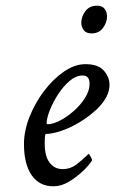

<svg xmlns="http://www.w3.org/2000/svg" viewBox="-20 -651 406 677"><path d="M168.9 5.9Q118.2 5.9 91.3 -33.7Q64.5 -73.2 64.5 -142.6Q64.5 -189.5 84 -238.8Q103.5 -288.1 135.7 -330.6Q168 -373 206.1 -398.9Q244.1 -424.8 281.2 -424.8Q326.2 -424.8 346.2 -401.9Q366.2 -378.9 366.2 -351.6Q366.2 -309.6 322.3 -266.6Q293 -239.3 259.3 -219.2Q225.6 -199.2 194.3 -189Q163.1 -178.7 141.6 -178.7Q137.7 -178.7 137.7 -144.5Q137.7 -100.6 154.8 -77.6Q171.9 -54.7 201.2 -54.7Q227.5 -54.7 248.5 -70.3Q269.5 -85.9 289.1 -105.5L292 -108.4Q293.9 -108.4 299.3 -99.1Q304.7 -89.8 304.7 -85.9Q295.9 -70.3 273.4 -48.8Q251 -27.3 223.6 -10.7Q196.3 5.9 168.9 5.9ZM148.4 -212.9Q166 -212.9 190.9 -225.6Q215.8 -238.3 239.7 -259.3Q263.7 -280.3 279.8 -305.7Q295.9 -331.1 295.9 -355.5Q295.9 -384.8 271.5 -384.8Q248 -384.8 225.6 -365.7Q203.1 -346.7 185.1 -318.8Q167 -291 155.8 -262.7Q144.5 -234.4 144.5 -216.8Q144.5 -212.9 148.4 -212.9ZM302.7 -533.2Q284.2 -533.2 275.4 -544.4Q266.6 -555.7 266.6 -571.3Q266.6 -591.8 280.8 -611.3Q294.9 -630.9 322.3 -630.9Q340.8 -630.9 349.1 -619.6Q357.4 -608.4 357.4 -592.8Q357.4 -572.3 343.3 -552.7Q329.1 -533.2 302.7 -533.2Z"/></svg>

Font: Crimson Text
Style: Italic
Weight: 400
Italic angle: -11°
Designer: Sebastian Kosch
Foundry: Sebastian Kosch
Version: Version 1.100; ttfautohint (v1.8.4)